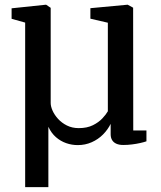

<svg xmlns="http://www.w3.org/2000/svg" viewBox="-20 -584 660 786"><path d="M83 182V-491.5L27.5 -507V-550L166 -564.5H169L187.5 -552V-162Q187.5 -148.5 195.2 -131Q203 -113.5 217.8 -97.2Q232.5 -81 254 -70.2Q275.5 -59.5 302.5 -59.5Q336.5 -59.5 360.5 -71.5Q384.5 -83.5 399.5 -99.8Q414.5 -116 421.5 -128.5V-491L350 -507.5V-550.5L500 -564.5H503L525 -552.5L525.5 -50H579.5V-5.5Q569.5 -2 554 1.5Q538.5 5 520.8 7.2Q503 9.5 484.5 9.5Q467.5 9.5 456 4.2Q444.5 -1 438.8 -10.8Q433 -20.5 433 -34.5V-77Q421.5 -53.5 401.8 -33.5Q382 -13.5 355.5 -1.8Q329 10 298.5 10Q274 10 251 2Q228 -6 209 -22.5Q190 -39 178 -65V182Z"/></svg>

Font: Merriweather 24pt
Style: Regular
Weight: 400
Designer: Eben Sorkin
Foundry: Eben Sorkin
Version: Version 2.100